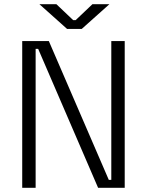

<svg xmlns="http://www.w3.org/2000/svg" viewBox="-20 -896 701 916"><path d="M86 0V-700H213L499 -38H511V-700H575V0H448L162 -663H150V0ZM300 -758 168 -876H249L329 -800H341L421 -876H502L370 -758Z"/></svg>

Font: Space Grotesk Light
Style: Regular
Weight: 300
Designer: Florian Karsten
Foundry: Florian Karsten
Version: Version 2.000